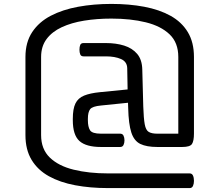

<svg xmlns="http://www.w3.org/2000/svg" viewBox="-20 -820 1121 981"><path d="M911 -69H784Q729 -69 697 -84.5Q665 -100 651 -143Q637 -186 635 -267L634 -295L497 -281Q452 -277 440.5 -262Q429 -247 429 -213V-206Q429 -172 440 -154.5Q451 -137 496 -137H594Q606 -137 611 -127Q616 -117 616 -103Q616 -89 611 -79Q606 -69 594 -69H496Q420 -69 386 -99.5Q352 -130 352 -206V-213Q352 -264 365.5 -291.5Q379 -319 409.5 -331.5Q440 -344 490 -349L632 -363L630 -472Q629 -505 598 -518.5Q567 -532 521 -532H407Q394 -532 390 -542Q386 -552 386 -566Q386 -581 390 -590.5Q394 -600 407 -600H521Q573 -600 614.5 -587Q656 -574 681 -544.5Q706 -515 707 -464L712 -276Q714 -215 719.5 -185Q725 -155 740 -146Q755 -137 784 -137H891V-529Q891 -602 846.5 -644.5Q802 -687 725 -706Q648 -725 549 -725Q475 -725 410 -714.5Q345 -704 295.5 -681Q246 -658 218 -620.5Q190 -583 190 -529V-130Q190 -58 234.5 -15Q279 28 356.5 47Q434 66 532 66H949Q961 66 966 77Q971 88 971 104Q971 119 966 130Q961 141 949 141H532Q441 141 364 126.5Q287 112 230 80.5Q173 49 141.5 -3Q110 -55 110 -130V-529Q110 -604 144.5 -656Q179 -708 239.5 -739.5Q300 -771 379.5 -785.5Q459 -800 549 -800Q640 -800 717 -785.5Q794 -771 851 -739.5Q908 -708 939.5 -656Q971 -604 971 -529V-138Q971 -100 961 -84.5Q951 -69 911 -69Z"/></svg>

Font: Offside
Style: Regular
Weight: 400
Designer: Eduardo Rodriguez Tunni
Foundry: Eduardo Rodriguez Tunni
Version: Version 1.002; ttfautohint (v1.8.4.7-5d5b);gftools[0.9.23]